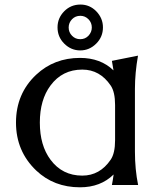

<svg xmlns="http://www.w3.org/2000/svg" viewBox="-20 -796 698 826"><path d="M325.2 -627.4Q346.2 -627.4 360.4 -642.1Q375 -657.7 375 -677.7Q375 -698.7 360.4 -713.4Q345.7 -728 325.7 -728Q304.2 -728 290 -713.4Q275.4 -698.2 275.4 -677.7Q275.4 -656.7 290 -642.1Q304.2 -627.4 325.2 -627.4ZM326.2 -776.4Q365.7 -776.4 394 -747.6Q422.9 -717.8 422.9 -678.2Q422.9 -637.2 394 -608.4Q364.7 -579.1 325.2 -579.1Q285.6 -579.1 256.3 -608.4Q227.5 -637.2 227.5 -678.2Q227.5 -718.3 256.3 -747.6Q284.7 -776.4 326.2 -776.4ZM574.2 0H461.4Q465.8 -22 468.8 -45.4Q412.6 9.8 324.2 9.8Q211.9 9.8 135.7 -62.5Q48.8 -145.5 48.8 -268.6Q48.8 -393.1 135.7 -474.6Q212.9 -546.9 324.2 -546.9Q412.6 -546.9 468.3 -493.2Q465.3 -514.2 461.4 -534.2L573.7 -556.6Q560.5 -481.9 560.5 -413.6V-144Q560.5 -67.4 574.2 0ZM334 -40.5Q409.7 -40.5 456.1 -108.9Q475.1 -136.7 475.1 -192.9V-344.2Q475.1 -400.4 456.1 -428.2Q409.7 -496.6 334 -496.6Q248 -496.6 197.3 -428.2Q151.4 -366.7 151.4 -268.6Q151.4 -170.4 197.3 -108.9Q248 -40.5 334 -40.5Z"/></svg>

Font: Classica
Style: Book
Weight: 400
Designer: Wojciech Kalinowski "wmk69" (wmk69@o2.pl)
Foundry: Wojciech Kalinowski "wmk69" (wmk69@o2.pl)
Version: Version 2.1.1; 2021-05-14